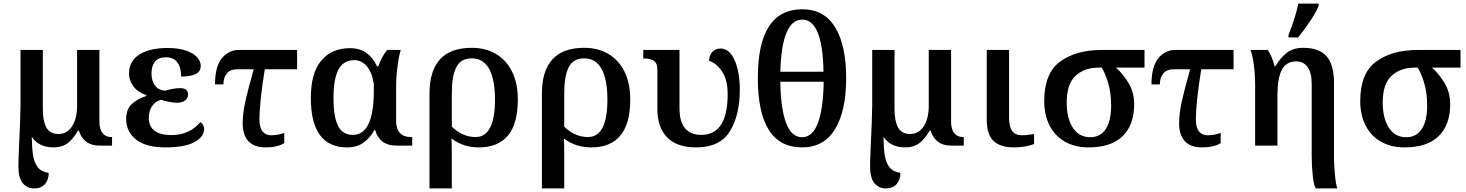

<svg xmlns="http://www.w3.org/2000/svg" viewBox="-20 -816 8218 1076"><path d="M83 115Q83 88 87 -4Q94 -141 95 -225V-536H220V-203Q220 -138 240 -101.5Q260 -65 308 -65Q356 -65 384 -108.5Q412 -152 412 -223V-536H537V-134Q537 -91 555 -69.5Q573 -48 603 -48H608V0H537Q492 0 463 -22Q434 -44 422 -84H417Q391 -38 359.5 -14Q328 10 279 10Q199 10 158 -49Q159 15 165.5 55.5Q172 96 192 121.5Q212 147 253 153Q253 192 231.5 216Q210 240 171 240Q132 240 107.5 210.5Q83 181 83 115Z M687 -149Q687 -203 717.5 -232Q748 -261 800 -278V-283Q755 -297 729 -330.5Q703 -364 703 -405Q703 -473 760.5 -510Q818 -547 920 -547Q981 -547 1022.5 -532.5Q1064 -518 1084.5 -495.5Q1105 -473 1105 -447Q1105 -416 1078 -401.5Q1051 -387 995 -387Q995 -438 973.5 -466.5Q952 -495 911 -495Q867 -495 848 -470Q829 -445 829 -404Q829 -364 848 -337.5Q867 -311 904 -308Q954 -322 990 -322Q1034 -322 1034 -286Q1034 -266 1017 -253Q1000 -240 972 -240Q955 -240 926.5 -245.5Q898 -251 883 -257Q852 -249 833 -222.5Q814 -196 814 -155Q814 -107 846.5 -83Q879 -59 941 -59Q1042 -59 1103 -132Q1111 -127 1117.5 -116.5Q1124 -106 1124 -94Q1124 -50 1070.5 -20Q1017 10 906 10Q798 10 742.5 -34Q687 -78 687 -149Z M1340 -125Q1340 -180 1355 -248Q1370 -316 1402 -428H1312Q1270 -428 1251 -404.5Q1232 -381 1232 -343H1185Q1185 -442 1223 -489Q1261 -536 1319 -536H1645V-428H1464Q1434 -244 1434 -145Q1434 -101 1451.5 -79.5Q1469 -58 1498 -58Q1537 -58 1573 -71V-14Q1535 10 1468 10Q1404 10 1372 -25Q1340 -60 1340 -125Z M1722 -267Q1722 -407 1780.5 -476.5Q1839 -546 1942 -546Q1997 -546 2034.5 -518.5Q2072 -491 2093 -444H2100Q2117 -496 2150 -536H2226Q2216 -506 2208 -445.5Q2200 -385 2200 -336V-138Q2200 -94 2221 -71Q2242 -48 2282 -48H2290V0H2206Q2149 0 2120 -25.5Q2091 -51 2083 -87H2078Q2053 -42 2016.5 -16Q1980 10 1925 10Q1722 10 1722 -267ZM2075 -308V-346Q2064 -413 2034.5 -446Q2005 -479 1966 -479Q1905 -479 1877 -426.5Q1849 -374 1849 -267Q1849 -161 1874.5 -110.5Q1900 -60 1957 -60Q2075 -60 2075 -308Z M2387 -293Q2387 -418 2445.5 -483Q2504 -548 2624 -548Q2701 -548 2759 -514Q2817 -480 2849.5 -415Q2882 -350 2882 -258Q2882 10 2663 10Q2576 10 2510 -40Q2512 -4 2512 49V240H2387ZM2754 -259Q2754 -370 2721.5 -429.5Q2689 -489 2624 -489Q2562 -489 2537 -439Q2512 -389 2512 -293V-106Q2572 -48 2645 -48Q2754 -48 2754 -259Z M3017 -293Q3017 -418 3075.5 -483Q3134 -548 3254 -548Q3331 -548 3389 -514Q3447 -480 3479.5 -415Q3512 -350 3512 -258Q3512 10 3293 10Q3206 10 3140 -40Q3142 -4 3142 49V240H3017ZM3384 -259Q3384 -370 3351.5 -429.5Q3319 -489 3254 -489Q3192 -489 3167 -439Q3142 -389 3142 -293V-106Q3202 -48 3275 -48Q3384 -48 3384 -259Z M3664 -205V-424Q3664 -462 3645 -475Q3626 -488 3589 -488H3585V-536H3788V-209Q3788 -134 3819.5 -97Q3851 -60 3909 -60Q4058 -60 4058 -288Q4058 -369 4026 -416Q3994 -463 3954 -475Q3954 -505 3971.5 -524.5Q3989 -544 4018 -544Q4068 -544 4097 -478.5Q4126 -413 4126 -313Q4126 -171 4070.5 -80.5Q4015 10 3881 10Q3773 10 3718.5 -46.5Q3664 -103 3664 -205Z M4227 -379Q4227 -764 4476 -764Q4598 -764 4660 -663.5Q4722 -563 4722 -378Q4722 -194 4659.5 -92Q4597 10 4475 10Q4227 10 4227 -379ZM4595 -414Q4590 -706 4476 -706Q4361 -706 4353 -414ZM4596 -358H4353Q4355 -209 4385 -128Q4415 -47 4475 -47Q4534 -47 4564 -127.5Q4594 -208 4596 -358Z M4856 115Q4856 88 4860 -4Q4867 -141 4868 -225V-536H4993V-203Q4993 -138 5013 -101.5Q5033 -65 5081 -65Q5129 -65 5157 -108.5Q5185 -152 5185 -223V-536H5310V-134Q5310 -91 5328 -69.5Q5346 -48 5376 -48H5381V0H5310Q5265 0 5236 -22Q5207 -44 5195 -84H5190Q5164 -38 5132.5 -14Q5101 10 5052 10Q4972 10 4931 -49Q4932 15 4938.5 55.5Q4945 96 4965 121.5Q4985 147 5026 153Q5026 192 5004.5 216Q4983 240 4944 240Q4905 240 4880.5 210.5Q4856 181 4856 115Z M5510 -145V-536H5635V-154Q5635 -58 5706 -58Q5738 -58 5775 -65V-9Q5760 -2 5728.5 4Q5697 10 5662 10Q5586 10 5548 -26Q5510 -62 5510 -145Z M5832 -250Q5832 -406 5921.5 -471Q6011 -536 6153 -536H6394V-437H6234Q6274 -402 6305 -350Q6336 -298 6336 -232Q6336 -116 6271.5 -53Q6207 10 6080 10Q6005 10 5949 -21.5Q5893 -53 5862.5 -111.5Q5832 -170 5832 -250ZM6207 -225Q6207 -295 6190.5 -350.5Q6174 -406 6154 -437H6136Q6058 -437 6008 -391.5Q5958 -346 5958 -242Q5958 -153 5992.5 -100Q6027 -47 6090 -47Q6146 -47 6176.5 -92.5Q6207 -138 6207 -225Z M6588 -125Q6588 -180 6603 -248Q6618 -316 6650 -428H6560Q6518 -428 6499 -404.5Q6480 -381 6480 -343H6433Q6433 -442 6471 -489Q6509 -536 6567 -536H6893V-428H6712Q6682 -244 6682 -145Q6682 -101 6699.5 -79.5Q6717 -58 6746 -58Q6785 -58 6821 -71V-14Q6783 10 6716 10Q6652 10 6620 -25Q6588 -60 6588 -125Z M7331 61V-347Q7331 -408 7308 -440Q7285 -472 7245 -472Q7188 -472 7163.5 -424.5Q7139 -377 7139 -285V0H7014V-339Q7014 -398 7007 -451Q7000 -504 6988 -536H7085Q7109 -500 7123 -445H7128Q7155 -492 7191 -520Q7227 -548 7284 -548Q7372 -548 7414 -501Q7456 -454 7456 -351V69Q7456 111 7461.5 166.5Q7467 222 7475 240H7354Q7343 224 7337 169Q7331 114 7331 61ZM7201 -621Q7217 -659 7233 -709Q7249 -759 7256 -796H7370V-784Q7359 -753 7323.5 -699.5Q7288 -646 7254 -606H7201Z M7603 -250Q7603 -406 7692.5 -471Q7782 -536 7924 -536H8165V-437H8005Q8045 -402 8076 -350Q8107 -298 8107 -232Q8107 -116 8042.5 -53Q7978 10 7851 10Q7776 10 7720 -21.5Q7664 -53 7633.5 -111.5Q7603 -170 7603 -250ZM7978 -225Q7978 -295 7961.5 -350.5Q7945 -406 7925 -437H7907Q7829 -437 7779 -391.5Q7729 -346 7729 -242Q7729 -153 7763.5 -100Q7798 -47 7861 -47Q7917 -47 7947.5 -92.5Q7978 -138 7978 -225Z"/></svg>

Font: Noto Serif SemiBold
Style: Regular
Weight: 600
Designer: Monotype Design Team
Foundry: Monotype Imaging Inc.
Version: Version 1.001